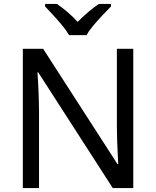

<svg xmlns="http://www.w3.org/2000/svg" viewBox="-20 -964 800 984"><path d="M663 0H558L176 -593H172Q174 -570 175.5 -538.5Q177 -507 178.5 -471.5Q180 -436 180 -399V0H97V-714H201L582 -123H586Q585 -139 583.5 -171Q582 -203 580.5 -241Q579 -279 579 -311V-714H663ZM334 -784Q321 -807 299 -833.5Q277 -860 253 -886Q229 -912 211 -931V-944H271Q297 -927 325 -903Q353 -879 378 -852Q405 -879 433 -903Q461 -927 487 -944H549V-931Q530 -912 505.5 -886Q481 -860 458.5 -833.5Q436 -807 424 -784Z"/></svg>

Font: Noto Sans Gurmukhi
Style: Regular
Weight: 400
Designer: Jelle Bosma - Monotype Design Team
Foundry: Monotype Imaging Inc.
Version: Version 2.003